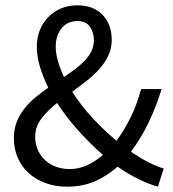

<svg xmlns="http://www.w3.org/2000/svg" viewBox="-20 -688 649 720"><path d="M232 12Q187 12 150.5 -1.5Q114 -15 87.5 -39Q61 -63 46.5 -96.5Q32 -130 32 -170Q32 -203 42.5 -230Q53 -257 71 -280Q89 -303 112.5 -322.5Q136 -342 161 -359Q141 -400 129.5 -438.5Q118 -477 118 -513Q118 -546 129 -574Q140 -602 160 -623Q180 -644 208 -656Q236 -668 270 -668Q331 -668 365 -632Q399 -596 399 -538Q399 -506 386 -479Q373 -452 352 -428.5Q331 -405 304.5 -384.5Q278 -364 251 -344Q283 -293 326.5 -246Q370 -199 417 -160Q447 -201 470.5 -249Q494 -297 509 -354H586Q566 -289 538 -230Q510 -171 471 -119Q505 -96 536 -80Q567 -64 594 -56L572 12Q537 2 499 -16.5Q461 -35 421 -63Q383 -29 336.5 -8.5Q290 12 232 12ZM189 -514Q189 -487 197.5 -458Q206 -429 220 -399Q242 -414 262.5 -429.5Q283 -445 298.5 -461.5Q314 -478 323 -496.5Q332 -515 332 -537Q332 -566 317.5 -587.5Q303 -609 270 -609Q233 -609 211 -582Q189 -555 189 -514ZM241 -54Q275 -54 306 -68Q337 -82 366 -107Q318 -149 273.5 -198.5Q229 -248 194 -302Q159 -274 135.5 -243.5Q112 -213 112 -175Q112 -148 122 -125.5Q132 -103 149.5 -87Q167 -71 190.5 -62.5Q214 -54 241 -54Z"/></svg>

Font: TypoPRO Source Sans Pro
Style: Regular
Weight: 400
Designer: Paul D. Hunt
Foundry: Adobe Systems Incorporated
Version: Version 2.020;PS 2.000;hotconv 1.0.86;makeotf.lib2.5.63406